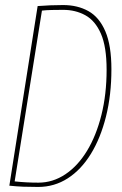

<svg xmlns="http://www.w3.org/2000/svg" viewBox="-20 -730 482 760"><path d="M131 10Q96 10 71.5 9Q47 8 17 5L129 -706Q156 -708 179.5 -709Q203 -710 230 -710Q287 -710 330 -686Q373 -662 397 -606Q421 -550 421 -456Q421 -354 399.5 -268.5Q378 -183 339.5 -120.5Q301 -58 248 -24Q195 10 131 10ZM132 -7Q189 -7 238.5 -40Q288 -73 324.5 -133Q361 -193 381.5 -275Q402 -357 402 -454Q402 -545 379.5 -596.5Q357 -648 318 -669.5Q279 -691 230 -691Q208 -691 185 -690.5Q162 -690 146 -688L38 -12Q84 -7 132 -7Z"/></svg>

Font: Georama SemiCondensed Thin
Style: Italic
Weight: 100
Width: 4
Italic angle: -9°
Designer: Jean-Baptiste Levee
Foundry: Production Type
Version: Version 1.000